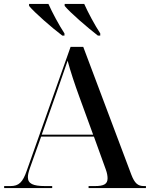

<svg xmlns="http://www.w3.org/2000/svg" viewBox="-20 -951 758 971"><path d="M295 -771H306V-782C279 -823 244 -888 225 -931H127V-921C155 -887 242 -811 295 -771ZM475 -771H487V-782C460 -823 425 -888 406 -931H307V-921C335 -887 423 -811 475 -771ZM1 0H244V-10H208C147 -10 121 -22 121 -55C121 -68 125 -83 132 -103L188 -260H455L515 -94C522 -75 524 -60 524 -49C524 -20 505 -10 460 -10H428V0H718V-10H708C677 -10 661 -24 644 -68L401 -714H337L115 -87C95 -29 75 -10 33 -10H1ZM191 -270 264 -477C287 -542 303 -588 322 -644C336 -591 358 -525 381 -462L451 -270Z"/></svg>

Font: Noto Serif Display Medium
Style: Regular
Weight: 500
Designer: Monotype Design Team
Foundry: Monotype Imaging Inc.
Version: Version 2.009